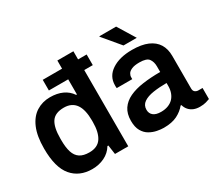

<svg xmlns="http://www.w3.org/2000/svg" viewBox="-134 -988 1416 1265"><g transform="rotate(-30 574.0 -355.5)"><path d="M248 12Q151 12 95 -54Q39 -120 39 -264Q39 -359 65 -419.5Q91 -480 137 -509Q183 -538 241 -538Q295 -538 335 -519.5Q375 -501 399 -465H405V-723H527V0H426L416 -70H409Q384 -29 341.5 -8.5Q299 12 248 12ZM286 -93Q349 -93 377 -135Q405 -177 405 -255V-268Q405 -307 398 -338Q391 -369 376.5 -390Q362 -411 339.5 -422Q317 -433 286 -433Q219 -433 192 -393Q165 -353 165 -269V-255Q165 -200 176.5 -164Q188 -128 214.5 -110.5Q241 -93 286 -93ZM258 -580V-661H592V-580Z M792 12Q770 12 741.5 6.5Q713 1 686.5 -14Q660 -29 643 -58.5Q626 -88 626 -136Q626 -190 650 -225.5Q674 -261 717.5 -281.5Q761 -302 821.5 -310.5Q882 -319 954 -319V-362Q954 -396 937.5 -419Q921 -442 866 -442Q829 -442 808 -433Q787 -424 779 -411Q771 -398 771 -384V-370H653Q652 -375 652 -380Q652 -385 652 -392Q652 -460 711 -499Q770 -538 865 -538Q937 -538 983.5 -518Q1030 -498 1053 -461Q1076 -424 1076 -371V-123Q1076 -104 1087 -96Q1098 -88 1111 -88H1143V-4Q1133 0 1114 5.5Q1095 11 1067 11Q1041 11 1020.5 2.5Q1000 -6 986 -22Q972 -38 966 -60H960Q934 -28 894 -8Q854 12 792 12ZM829 -88Q859 -88 882.5 -97Q906 -106 921.5 -122Q937 -138 945.5 -161Q954 -184 954 -211V-235Q899 -235 852.5 -228Q806 -221 778.5 -202Q751 -183 751 -148Q751 -120 770.5 -104Q790 -88 829 -88ZM933 -591H832L724 -720L725 -723H852Z"/></g></svg>

Font: Archivo Variable SemiBold
Style: Regular
Weight: 600
Designer: Hector Gatti
Foundry: Omnibus-Type
Version: Version 2.001